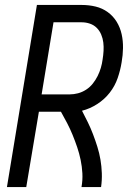

<svg xmlns="http://www.w3.org/2000/svg" viewBox="-20 -755 540 775"><path d="M8 0 129 -735H310Q339 -735 366 -728.5Q393 -722 415 -706Q437 -690 451 -667Q465 -644 471 -617Q477 -590 476.5 -561Q476 -532 471 -504Q466 -472 455 -440Q444 -408 423 -381Q402 -354 372.5 -335Q343 -316 311 -308Q323 -285 334.5 -261.5Q346 -238 355.5 -213Q365 -188 373 -162.5Q381 -137 385.5 -110.5Q390 -84 391 -56Q392 -28 388 0H309Q314 -28 312.5 -55.5Q311 -83 305.5 -109.5Q300 -136 291.5 -161Q283 -186 273 -210.5Q263 -235 251 -258Q239 -281 226 -304H137L86 0ZM148 -374H261Q278 -374 295 -378.5Q312 -383 327.5 -393Q343 -403 354.5 -417.5Q366 -432 374 -448Q382 -464 387 -481Q392 -498 394 -514Q397 -532 398 -549.5Q399 -567 397 -583.5Q395 -600 388.5 -615.5Q382 -631 370.5 -642.5Q359 -654 343 -659.5Q327 -665 310 -665H196Z"/></svg>

Font: Iosevka Curly Oblique
Style: Regular
Weight: 400
Italic angle: -9°
Monospace: yes
Designer: Belleve Invis
Foundry: Belleve Invis
Version: Version 11.1.0; ttfautohint (v1.8.3)